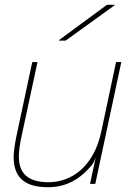

<svg xmlns="http://www.w3.org/2000/svg" viewBox="-20 -770 537 804"><path d="M182 14C248 14 306 -12 357 -70C369 -82 375 -95 381 -112L357 0H379L488 -510H466L403 -214C372 -74 281 -7 183 -7C93 -7 59 -48 59 -114C59 -138 63 -167 70 -198L137 -510H115L49 -201C42 -167 37 -131 37 -114C37 -19 92 14 182 14ZM227 -600H255L460 -748L461 -750H428L227 -602Z"/></svg>

Font: Nacelle Thin
Style: Italic
Weight: 100
Italic angle: -12°
Designer: Sora Sagano
Foundry: Sora Sagano
Version: Version 1.000;FEAKit 1.0